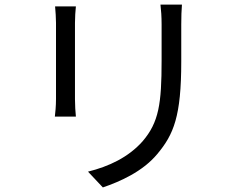

<svg xmlns="http://www.w3.org/2000/svg" viewBox="-20 -779 1040 840"><path d="M776 -759H682C685 -734 687 -706 687 -672C687 -637 687 -552 687 -514C687 -325 675 -244 604 -161C542 -91 457 -51 365 -28L430 41C503 16 603 -27 668 -105C740 -191 773 -270 773 -510C773 -548 773 -632 773 -672C773 -706 774 -734 776 -759ZM312 -751H221C223 -732 225 -697 225 -679C225 -649 225 -388 225 -346C225 -316 222 -284 220 -269H312C310 -287 308 -320 308 -345C308 -387 308 -649 308 -679C308 -703 310 -732 312 -751Z"/></svg>

Font: Noto Sans KR
Style: Regular
Weight: 400
Designer: Ryoko NISHIZUKA 西塚涼子 (kana, bopomofo & ideographs); Paul D. Hunt (Latin, Greek & Cyrillic); Sandoll Communications 산돌커뮤니
Foundry: Adobe
Version: Version 2.004;hotconv 1.0.118;makeotfexe 2.5.65603